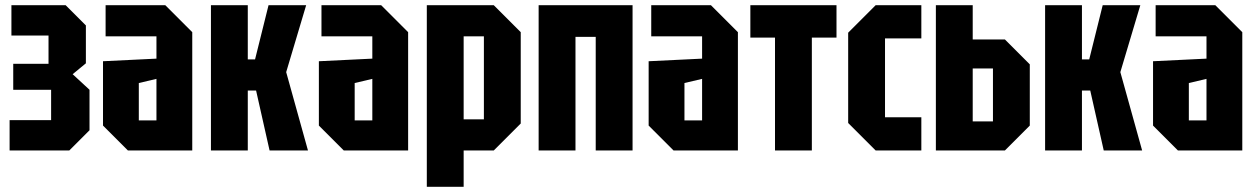

<svg xmlns="http://www.w3.org/2000/svg" viewBox="-20 -580 4844 740"><path d="M325 -78 247 0H17V-117H177V-234H31V-334H167V-443H24V-560H233L311 -482V-336L260 -294L325 -234Z M377 -96V-344L583 -354V-440H387V-560H617L721 -456V0H473ZM515 -260V-116H583V-276Z M793 0V-560H935V-351H963L1015 -560H1160L1083 -302L1167 0H1019L967 -231H935V0Z M1209 -96V-344L1415 -354V-440H1219V-560H1449L1553 -456V0H1305ZM1347 -260V-116H1415V-276Z M1625 140V-560H1883L1987 -456V-104L1883 0H1767V140ZM1845 -440H1767V-120H1845Z M2056 0V-560H2418V0H2276V-438H2198V0Z M2480 -96V-344L2686 -354V-440H2490V-560H2720L2824 -456V0H2576ZM2618 -260V-116H2686V-276Z M3109 0V-435H3204V-560H2872V-435H2967V0Z M3249 -106V-454L3355 -560H3531V-432H3391V-128H3531V0H3355Z M3587 0V-560H3729V-428H3853L3949 -332V-96L3853 0ZM3729 -112H3807V-316H3729Z M4008 0V-560H4150V-351H4178L4230 -560H4375L4298 -302L4382 0H4234L4182 -231H4150V0Z M4424 -96V-344L4630 -354V-440H4434V-560H4664L4768 -456V0H4520ZM4562 -260V-116H4630V-276Z"/></svg>

Font: Tektur Condensed SemiBold
Style: Regular
Weight: 600
Width: 3
Designer: Adam Jagosz
Foundry: Adam Jagosz
Version: Version 1.005;gftools[0.9.30]